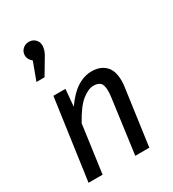

<svg xmlns="http://www.w3.org/2000/svg" viewBox="-204 -976 984 1089"><g transform="rotate(-30 288.0 -431.0)"><path d="M143 0H51L125 -527H204L194 -415Q239 -480 285.5 -509.5Q332 -539 382 -539Q437 -539 470 -507Q503 -475 503 -408Q503 -389 500 -368L449 0H357L404 -348Q406 -362 407 -373.5Q408 -385 408 -395Q408 -436 393 -449.5Q378 -463 350 -463Q315 -463 273.5 -429.5Q232 -396 186 -312ZM134 -643H81L124 -759Q113 -767 106 -779.5Q99 -792 99 -806Q99 -830 116 -846Q133 -862 157 -862Q181 -862 197.5 -846Q214 -830 214 -806Q214 -778 197 -749Z"/></g></svg>

Font: Yekcdsyqcyvpieeyorgstswgcgt
Style: Regular
Weight: 400
Italic angle: -8°
Designer: Carrois Corporate & Edenspiekermann
Foundry: Carrois Corporate GbR & Edenspiekermann AG
Version: Version 2.001